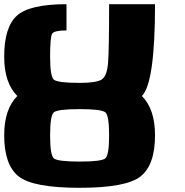

<svg xmlns="http://www.w3.org/2000/svg" viewBox="-20 -895 884 915"><path d="M500 -250Q500 -343.8 482.4 -359.4Q464.8 -375 359.4 -375Q253.9 -375 236.3 -359.4Q218.8 -343.8 218.8 -250Q218.8 -156.2 236.3 -140.6Q253.9 -125 359.4 -125Q464.8 -125 482.4 -140.6Q500 -156.2 500 -250ZM500 -875H718.8Q718.8 -500 656.2 -437.5Q718.8 -375 718.8 -250Q718.8 -109.4 650.4 -54.7Q582 0 359.4 0Q136.7 0 68.4 -54.7Q0 -109.4 0 -250Q0 -375 62.5 -437.5Q0 -500 0 -625Q0 -765.6 60.5 -820.3Q121.1 -875 296.9 -875V-750Q238.3 -750 228.5 -734.4Q218.8 -718.8 218.8 -625Q218.8 -531.2 236.5 -515.6Q254.2 -500 360.6 -500Q437.5 -500 463.9 -515.6Q490.2 -531.2 495.1 -597.7Q500 -664.1 500 -875Z"/></svg>

Font: CraftyPE
Style: Regular
Weight: 400
Designer: Erek Butcher
Foundry: Haunted Coop
Version: Version 0.018;April 4, 2024;FontCreator 15.0.0.2962 64-bit